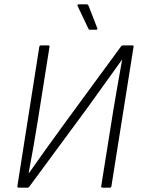

<svg xmlns="http://www.w3.org/2000/svg" viewBox="-20 -864 650 884"><path d="M65 0Q59 0 60 -7L161 -649Q163 -655 169 -655H202Q209 -655 208 -649L153 -302Q144 -246 133.5 -186Q123 -126 112 -68H114Q153 -123 194.5 -181.5Q236 -240 281 -301L537 -650Q539 -653 541.5 -654Q544 -655 548 -655H588Q597 -655 595 -649L493 -7Q492 0 486 0H452Q445 0 446 -7L502 -358Q511 -414 521.5 -472Q532 -530 542 -587H540Q515 -552 487 -513Q459 -474 431 -435Q403 -396 377 -360L116 -6Q114 -3 112 -1.5Q110 0 107 0ZM395 -727Q388 -727 386 -734L337 -837Q336 -841 337.5 -842.5Q339 -844 341 -844H379Q385 -844 388 -837L428 -734Q430 -727 423 -727Z"/></svg>

Font: Sofia Sans Semi Condensed Light
Style: Italic
Weight: 300
Italic angle: -9°
Version: Version 4.100